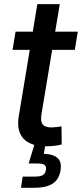

<svg xmlns="http://www.w3.org/2000/svg" viewBox="-20 -692 391 916"><path d="M351.1 -541 336.9 -454.1H40L54.2 -541ZM158.2 -672.4H265.1L177.7 -146Q172.4 -112.8 183.8 -98.4Q195.3 -84 226.1 -84Q235.4 -84 249.3 -85.7Q263.2 -87.4 273.4 -88.9L274.4 -2.9Q258.3 1.5 238.8 3.7Q219.2 5.9 200.2 5.9Q125 5.9 91.6 -31.2Q58.1 -68.4 69.3 -136.2ZM80.1 204.1 88.4 150.4H147.5Q172.9 150.4 184.6 143.3Q196.3 136.2 199.2 119.1Q201.7 102.5 192.9 95.2Q184.1 87.9 157.7 87.9H116.7L150.4 -22.9H200.2L196.3 0L189 42Q234.4 43 254.9 62.3Q275.4 81.5 269 119.6Q262.2 163.6 231.4 183.8Q200.7 204.1 141.1 204.1Z"/></svg>

Font: Inter 17pt Medium
Style: Italic
Weight: 500
Italic angle: -9.3988°
Version: Version 4.001;git-66647c0bb